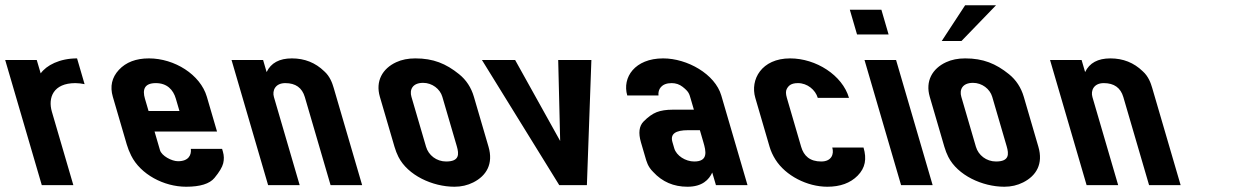

<svg xmlns="http://www.w3.org/2000/svg" viewBox="-116 -704 4704 730"><path d="M205.6 -384 177 -482C110.2 -482 60.4 -455.4 38.7 -425L23.7 -476H-96.3L42.9 0H162.9L81.3 -279C65.6 -332.7 86.5 -388 170.7 -388C182.2 -388 194.7 -386.3 205.6 -384Z M560.9 -91C536.4 -91 498.5 -111.7 492.3 -133L471.6 -204H709.1L670.5 -336C645.8 -420.6 547.3 -482 450.3 -482C401.1 -482 363.1 -467.5 336.1 -438.5C309.2 -409.5 301.5 -375.3 313 -336L365.9 -155C370 -141 375.6 -126.8 382.7 -112.5C418.2 -41 507.2 6 591.7 6C645 6 681 -5.2 699.4 -27.5C717.9 -49.8 728.9 -68.3 732.6 -83C736.2 -97.7 735.9 -112.3 731.6 -127L728.4 -138H609.6C612.3 -114.3 600.7 -91 560.9 -91ZM476.5 -388C519 -388 542.7 -362.8 552.5 -329L566.3 -282H448.8L435 -329C425.3 -362.2 431.9 -388 476.5 -388Z M1116.8 -433C1083.1 -465.7 1042.1 -482 993.8 -482C946.3 -482 914.2 -464.7 897.7 -430L884.3 -476H764.3L903.4 0H1023.4L925.5 -335C918.3 -359.5 930.5 -388 968.7 -388C1007.9 -388 1032.6 -370.3 1043 -335L1140.9 0H1260.9L1152.7 -370C1147.5 -387.8 1138.5 -413.8 1116.8 -433Z M1328.3 -336 1383.9 -146C1388 -132 1393 -119.2 1398.9 -107.5C1434.3 -37.6 1528.1 6 1612.1 6C1637.9 6 1661.7 0.5 1683.5 -10.5C1733.7 -35.9 1760.3 -81.1 1741.4 -146L1685.8 -336C1675.5 -371.3 1656.7 -400 1629.4 -422C1579.6 -462.2 1531.5 -482 1463.1 -482C1435.6 -482 1411.4 -477.2 1390.5 -467.5C1338.1 -443.3 1310.9 -395.5 1328.3 -336ZM1492.8 -389C1527 -389 1557.1 -365.9 1565.8 -336L1620.8 -148C1629.6 -117.7 1631.2 -90 1580.2 -90C1543.3 -90 1513.2 -114.1 1503.9 -146L1448.3 -336C1440.5 -362.6 1451.9 -389 1492.8 -389Z M2010.4 0H2115.4L2132.5 -476H2006.3L2013.8 -168L1842.5 -476H1716.3Z M2592 -48 2606.1 0H2726.1L2626.4 -341C2602.6 -422.2 2497.5 -482 2405.2 -482C2297.8 -482 2248.8 -409.5 2268.9 -341H2387.6C2385 -364.3 2398.8 -388 2437.6 -388C2453.5 -388 2467.3 -383.3 2479.2 -374C2503.4 -355 2504.5 -347.5 2510.2 -328L2522.2 -287H2442.2C2417.2 -287 2396.6 -283.8 2380.6 -277.5C2364.5 -271.2 2348 -259.3 2330.9 -242C2313.9 -224.7 2310.6 -198.3 2320.9 -163L2336.7 -109C2342.2 -90.3 2346.5 -70.7 2367.7 -50C2401.9 -12.7 2445.3 6 2497.8 6C2554.5 6 2579.8 -21.2 2592 -48ZM2500 -209H2545L2558.4 -163C2568.2 -129.4 2577.7 -90 2523.5 -90C2490.3 -90 2455.9 -111.9 2447.6 -140L2440.6 -164C2431.6 -194.9 2452.3 -209 2500 -209Z M3006.4 -90C2963.2 -90 2940.2 -111.1 2930 -146L2875.7 -332C2871.4 -346.7 2871.2 -357.8 2875.2 -365.5C2881.8 -378 2891.3 -388 2918 -388C2953.4 -388 2984.2 -362.5 2993.2 -332H3111.9C3086.8 -418 2986.7 -482 2888.1 -482C2779.3 -482 2735.4 -401.2 2755.7 -332L2810 -146C2814.9 -129.3 2822.4 -113 2832.5 -97C2871.1 -35.9 2953 6 3029.5 6C3078.6 6 3117 -8 3144.7 -36C3174.2 -65.9 3179.8 -99.8 3167.2 -143H3048.4C3055.8 -117.8 3045.4 -90 3006.4 -90Z M3310 0H3430L3290.9 -476H3170.9ZM3142.5 -573H3262.5L3235.1 -667H3115.1Z M3419 -336 3474.5 -146C3478.6 -132 3483.6 -119.2 3489.5 -107.5C3524.9 -37.6 3618.8 6 3702.7 6C3728.5 6 3752.3 0.5 3774.1 -10.5C3824.4 -35.9 3851 -81.1 3832 -146L3776.5 -336C3766.1 -371.3 3747.3 -400 3720.1 -422C3670.2 -462.2 3622.2 -482 3553.8 -482C3526.3 -482 3502.1 -477.2 3481.2 -467.5C3428.7 -443.3 3401.6 -395.5 3419 -336ZM3583.5 -389C3617.7 -389 3647.7 -365.9 3656.5 -336L3711.4 -148C3720.3 -117.7 3721.8 -90 3670.9 -90C3634 -90 3603.8 -114.1 3594.5 -146L3539 -336C3531.2 -362.6 3542.6 -389 3583.5 -389ZM3464.5 -548H3539.5L3671 -684H3553.5Z M4228.8 -433C4195.1 -465.7 4154.1 -482 4105.8 -482C4058.3 -482 4026.2 -464.7 4009.7 -430L3996.3 -476H3876.3L4015.4 0H4135.4L4037.5 -335C4030.3 -359.5 4042.5 -388 4080.7 -388C4119.9 -388 4144.6 -370.3 4155 -335L4252.9 0H4372.9L4264.7 -370C4259.5 -387.8 4250.5 -413.8 4228.8 -433Z"/></svg>

Font: Din Kursivschrift
Style: BreitLeft
Weight: 400
Version: Version 1.089